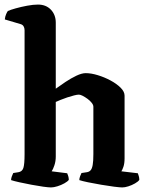

<svg xmlns="http://www.w3.org/2000/svg" viewBox="-20 -820 645 840"><path d="M203 0Q193 0 169.2 -3.2Q145.5 -6.5 117.5 -11.8Q89.5 -17 65 -22.5Q40.5 -28 28.5 -32Q28.5 -40 32 -49Q35.5 -58 38 -63L60 -66.5Q77 -69 82.2 -85Q87.5 -101 87.5 -146V-688Q87.5 -697.5 83.2 -704.8Q79 -712 70 -714.5L1 -735Q2.5 -748.5 7 -758.5Q11.5 -768.5 14.5 -772Q25.5 -777 48.8 -783.5Q72 -790 98.8 -795Q125.5 -800 146 -800Q181.5 -800 202.8 -777.5Q224 -755 224 -721V-432Q242.5 -445.5 266.5 -461.5Q290.5 -477.5 314.2 -488.8Q338 -500 355 -500Q378.5 -500 407.5 -491.2Q436.5 -482.5 463.5 -468Q490.5 -453.5 507.8 -436.2Q525 -419 525 -401.5V-127Q525 -105 520 -90.5Q515 -76 511 -70.5L583 -62Q585 -57 587.2 -49.5Q589.5 -42 589.5 -33Q584.5 -25.5 570.5 -17.5Q556.5 -9.5 541.5 -4.8Q526.5 0 515 0Q505 0 479.2 -3.2Q453.5 -6.5 422.5 -11.8Q391.5 -17 365.2 -22.5Q339 -28 327 -32Q327 -40 330.5 -49Q334 -58 336.5 -63L359.5 -66.5Q370 -68 376.2 -74.8Q382.5 -81.5 385.5 -98.2Q388.5 -115 388.5 -146V-353Q388.5 -361 381.2 -370.2Q374 -379.5 363 -387.5Q352 -395.5 341.8 -400.8Q331.5 -406 325 -406Q317.5 -406 303.8 -402.5Q290 -399 274.2 -393.8Q258.5 -388.5 245 -383Q231.5 -377.5 224 -374V-135Q224 -114.5 218 -96.8Q212 -79 206 -70.5L274 -62Q276 -58 278.5 -49.8Q281 -41.5 281 -33Q276 -26 261.8 -18Q247.5 -10 231.2 -5Q215 0 203 0Z"/></svg>

Font: Texturina Medium
Style: Regular
Weight: 500
Designer: Guillermo Torres Carreño
Foundry: Omnibus-Type
Version: Version 1.003